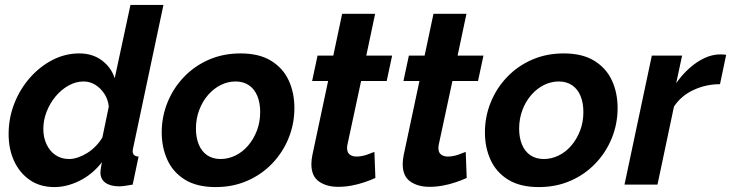

<svg xmlns="http://www.w3.org/2000/svg" viewBox="-20 -750 2970 780"><path d="M201 10Q143 10 101.5 -18.5Q60 -47 37.5 -95.5Q15 -144 15 -205Q15 -270 38 -329Q61 -388 101.5 -434Q142 -480 193.5 -506.5Q245 -533 302 -533Q356 -533 394 -504.5Q432 -476 446 -432L510 -730H644L522 -154Q521 -149 520 -144.5Q519 -140 519 -136Q519 -115 543 -114L519 0Q501 3 487.5 5Q474 7 464 7Q429 7 408.5 -7.5Q388 -22 388 -50Q388 -55 389 -61Q390 -67 391 -74.5Q392 -82 394 -91Q356 -42 304 -16Q252 10 201 10ZM261 -104Q278 -104 297 -110.5Q316 -117 334.5 -128.5Q353 -140 369 -156.5Q385 -173 396 -192L422 -317Q419 -346 404 -369Q389 -392 367 -405.5Q345 -419 320 -419Q288 -419 258.5 -402.5Q229 -386 206 -358.5Q183 -331 169.5 -296.5Q156 -262 156 -226Q156 -192 169 -164Q182 -136 205.5 -120Q229 -104 261 -104Z M856 10Q780 10 731.5 -20Q683 -50 660 -100.5Q637 -151 637 -212Q637 -276 660.5 -334Q684 -392 727 -437Q770 -482 828.5 -507.5Q887 -533 957 -533Q1033 -533 1081.5 -503Q1130 -473 1153 -423Q1176 -373 1176 -311Q1176 -247 1152.5 -189Q1129 -131 1086 -86Q1043 -41 984.5 -15.5Q926 10 856 10ZM876 -104Q907 -104 936 -118Q965 -132 987.5 -158Q1010 -184 1023.5 -219Q1037 -254 1037 -295Q1037 -332 1025.5 -360Q1014 -388 991.5 -403.5Q969 -419 937 -419Q906 -419 877.5 -405Q849 -391 826 -365Q803 -339 789.5 -303.5Q776 -268 776 -227Q776 -191 787.5 -163Q799 -135 821.5 -119.5Q844 -104 876 -104Z M1245 -83Q1245 -92 1246 -101Q1247 -110 1249 -120L1313 -421H1248L1270 -524H1334L1370 -694H1504L1468 -524H1573L1551 -421H1447L1392 -165Q1391 -161 1390.5 -157Q1390 -153 1390 -149Q1390 -130 1401 -122Q1412 -114 1428 -114Q1441 -114 1454.5 -117Q1468 -120 1480 -125Q1492 -130 1501 -133L1505 -27Q1485 -18 1460 -9.5Q1435 -1 1408 4Q1381 9 1354 9Q1307 9 1276 -12.5Q1245 -34 1245 -83Z M1616 -83Q1616 -92 1617 -101Q1618 -110 1620 -120L1684 -421H1619L1641 -524H1705L1741 -694H1875L1839 -524H1944L1922 -421H1818L1763 -165Q1762 -161 1761.5 -157Q1761 -153 1761 -149Q1761 -130 1772 -122Q1783 -114 1799 -114Q1812 -114 1825.5 -117Q1839 -120 1851 -125Q1863 -130 1872 -133L1876 -27Q1856 -18 1831 -9.5Q1806 -1 1779 4Q1752 9 1725 9Q1678 9 1647 -12.5Q1616 -34 1616 -83Z M2169 10Q2093 10 2044.5 -20Q1996 -50 1973 -100.5Q1950 -151 1950 -212Q1950 -276 1973.5 -334Q1997 -392 2040 -437Q2083 -482 2141.5 -507.5Q2200 -533 2270 -533Q2346 -533 2394.5 -503Q2443 -473 2466 -423Q2489 -373 2489 -311Q2489 -247 2465.5 -189Q2442 -131 2399 -86Q2356 -41 2297.5 -15.5Q2239 10 2169 10ZM2189 -104Q2220 -104 2249 -118Q2278 -132 2300.5 -158Q2323 -184 2336.5 -219Q2350 -254 2350 -295Q2350 -332 2338.5 -360Q2327 -388 2304.5 -403.5Q2282 -419 2250 -419Q2219 -419 2190.5 -405Q2162 -391 2139 -365Q2116 -339 2102.5 -303.5Q2089 -268 2089 -227Q2089 -191 2100.5 -163Q2112 -135 2134.5 -119.5Q2157 -104 2189 -104Z M2628 -524H2751L2727 -412Q2765 -466 2812.5 -497.5Q2860 -529 2906 -529Q2916 -529 2921.5 -528.5Q2927 -528 2930 -527L2905 -408Q2848 -408 2797.5 -384.5Q2747 -361 2718 -317L2651 0H2517Z"/></svg>

Font: Raleway Thin
Style: Bold Italic
Weight: 700
Italic angle: -12°
Version: Version 4.026